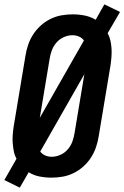

<svg xmlns="http://www.w3.org/2000/svg" viewBox="-31 -809 572 883"><path d="M60 54 -11 19 45 -79Q36 -95 32.5 -113.5Q29 -132 27.5 -150.5Q26 -169 27.5 -188.5Q29 -208 32 -228L86 -552Q90 -578 98.5 -603Q107 -628 121.5 -650.5Q136 -673 156.5 -691.5Q177 -710 201.5 -722Q226 -734 252 -738.5Q278 -743 303 -743Q332 -743 359 -737.5Q386 -732 409 -718L449 -789L521 -754L464 -656Q473 -640 477 -621.5Q481 -603 482 -584.5Q483 -566 481.5 -546.5Q480 -527 477 -507L423 -183Q419 -157 410.5 -132Q402 -107 387.5 -84.5Q373 -62 352.5 -43.5Q332 -25 307.5 -13Q283 -1 257 3.5Q231 8 206 8Q177 8 150 2.5Q123 -3 101 -17ZM152 -267 355 -623Q346 -635 332 -641Q318 -647 302 -647Q282 -647 262 -638Q242 -629 228 -612.5Q214 -596 207 -576.5Q200 -557 197 -537ZM207 -88Q227 -88 247 -97Q267 -106 281 -122.5Q295 -139 302 -158.5Q309 -178 312 -198L357 -468L154 -112Q163 -100 177 -94Q191 -88 207 -88Z"/></svg>

Font: Iosevka Curly
Style: Bold Italic
Weight: 700
Italic angle: -9°
Monospace: yes
Designer: Belleve Invis
Foundry: Belleve Invis
Version: Version 22.1.2; ttfautohint (v1.8.4)